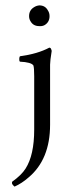

<svg xmlns="http://www.w3.org/2000/svg" viewBox="-20 -515 235 713"><path d="M88 -455Q88 -477 106 -488Q115 -494 126 -495Q148 -495 158 -476Q164 -467 164 -455Q164 -433 146 -422Q137 -417 126 -418Q104 -418 94 -435Q88 -444 88 -455ZM107 -34V-232Q107 -263 104 -272Q96 -284 54 -286Q51 -289 51.5 -296.5Q52 -304 54 -306Q120 -315 163 -338Q168 -338 170 -332.5Q172 -327 172 -326Q166 -289 166 -275V-52Q166 77 86 144Q61 166 34 178Q28 173 25 168Q24 163 25 160Q60 135 75 111Q107 61 107 -34Z"/></svg>

Font: AMoshref-Naskh
Style: Naskh
Weight: 500
Version: Version 0.001